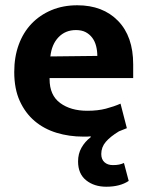

<svg xmlns="http://www.w3.org/2000/svg" viewBox="-20 -507 559 728"><path d="M485 -211H168V-207Q168 -146 208 -116.5Q248 -87 311 -87Q351 -87 381.5 -95Q412 -103 437 -114L461 -21L431 -9Q398 11 381 31Q364 51 364 77Q364 97 376 108Q388 119 408 119Q422 119 431.5 117Q441 115 450 111L468 179Q435 201 383 201Q337 201 306.5 176.5Q276 152 276 105Q276 76 289 53Q302 30 324 13V10Q317 11 310 11Q303 11 296 11Q242 11 194.5 -3.5Q147 -18 111.5 -48Q76 -78 55 -124Q34 -170 34 -234Q34 -291 51 -337.5Q68 -384 99.5 -417Q131 -450 175 -468.5Q219 -487 273 -487Q370 -487 427.5 -428Q485 -369 485 -263ZM349 -295Q349 -314 344.5 -332Q340 -350 330 -363.5Q320 -377 305 -385Q290 -393 268 -393Q228 -393 202 -366Q176 -339 171 -293Z"/></svg>

Font: Ek Mukta
Style: Bold
Weight: 700
Designer: Girish Dalvi and Yashodeep Gholap
Foundry: Ek Type
Version: Version 2.538;PS 1.002;hotconv 16.6.51;makeotf.lib2.5.65220;